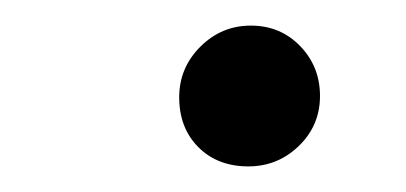

<svg xmlns="http://www.w3.org/2000/svg" viewBox="-20 -124 317 150"><path d="M174 6Q150 6 135 -9Q120 -24 120 -48Q120 -71 136.5 -87.5Q153 -104 176 -104Q199 -104 214.5 -88Q230 -72 230 -49Q230 -26 213.5 -10Q197 6 174 6Z"/></svg>

Font: GFS BodoniClassic
Style: Regular
Weight: 400
Designer: George D. Matthiopoulos
Foundry: George D. Matthiopoulos
Version: Macromedia Fontographer 4.1.5 140901